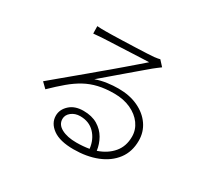

<svg xmlns="http://www.w3.org/2000/svg" viewBox="-154 -965 1308 1226"><g transform="rotate(30 500.0 -352.5)"><path d="M352.1 -98.1Q352.1 -56.6 394.5 -33.9Q437 -11.2 503.9 -11.2Q528.8 -11.2 552.5 -13.2Q576.2 -15.1 598.1 -19Q590.3 -85 549.6 -127.4Q508.8 -169.9 442.9 -169.9Q405.3 -169.9 378.7 -148.9Q352.1 -127.9 352.1 -98.1ZM249 -722.2Q263.2 -720.7 279.5 -720.5Q295.9 -720.2 308.1 -720.2Q323.2 -720.2 358.9 -720.9Q394.5 -721.7 439.7 -723.1Q484.9 -724.6 530.3 -726.3Q575.7 -728 611.1 -729.7Q646.5 -731.4 662.1 -732.9Q679.2 -735.4 687.3 -736.6Q695.3 -737.8 703.1 -740.2L738.8 -701.2Q727.5 -692.9 714.6 -683.1Q701.7 -673.3 689 -663.1Q671.9 -648.9 637.5 -619.6Q603 -590.3 560.5 -554.2Q518.1 -518.1 476.1 -482.2Q434.1 -446.3 401.9 -418.9Q441.9 -433.1 484.6 -439Q527.3 -444.8 566.9 -444.8Q648.9 -444.8 711.4 -415.5Q773.9 -386.2 809.1 -335.4Q844.2 -284.7 844.2 -220.2Q844.2 -139.2 801 -82Q757.8 -24.9 682.4 5.1Q606.9 35.2 509.8 35.2Q408.7 35.2 356.9 -2.4Q305.2 -40 305.2 -95.2Q305.2 -140.6 342.8 -175.3Q380.4 -210 443.8 -210Q506.3 -210 548.6 -184.6Q590.8 -159.2 614.3 -118.4Q637.7 -77.6 644 -30.8Q712.9 -54.2 753.4 -102.1Q793.9 -149.9 793.9 -221.2Q793.9 -272 763.9 -313.5Q733.9 -355 680.9 -379.4Q627.9 -403.8 559.1 -403.8Q493.7 -403.8 442.6 -391.8Q391.6 -379.9 347.4 -355.7Q303.2 -331.5 259 -294.4Q214.8 -257.3 163.1 -207L125 -244.1Q158.7 -272.5 198.5 -305.7Q238.3 -338.9 277.6 -371.6Q316.9 -404.3 350.6 -432.4Q384.3 -460.4 405.8 -479Q426.8 -496.1 460 -524.2Q493.2 -552.2 530 -583.7Q566.9 -615.2 599.1 -643.1Q631.3 -670.9 650.9 -688Q634.3 -687.5 599.6 -686Q564.9 -684.6 521.7 -682.6Q478.5 -680.7 435.3 -678.7Q392.1 -676.8 357.9 -675.3Q323.7 -673.8 308.1 -672.9Q293 -671.4 279.3 -670.4Q265.6 -669.4 250 -668Z"/></g></svg>

Font: Source Han Sans CN Light
Style: Regular
Weight: 300
Designer: Ryoko NISHIZUKA  (kana, bopomofo & ideographs); Paul D. Hunt (Latin, Greek & Cyrillic); Sandoll Communications , Soo-you
Foundry: Adobe
Version: Version 2.000;hotconv 1.0.107;makeotfexe 2.5.65593